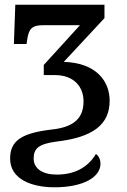

<svg xmlns="http://www.w3.org/2000/svg" viewBox="-20 -556 539 816"><path d="M211 240C336 240 407 196 407 140C407 120 399 107 388 98C352 158 294 186 221 186C160 186 123 160 123 118C123 77 142 56 218 46C376 28 446 -27 446 -128C446 -209 391 -289 251 -293L424 -479V-536H45L39 -369H93L95 -384C102 -433 114 -449 165 -449H320L166 -280V-237H212C297 -237 335 -185 335 -125C335 -59 300 -17 204 -6C71 9 23 42 23 118C23 208 119 240 211 240Z"/></svg>

Font: Noto Serif Medium
Style: Regular
Weight: 500
Designer: Monotype Design Team
Foundry: Monotype Imaging Inc.
Version: Version 2.013